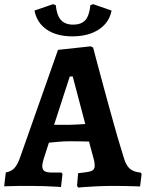

<svg xmlns="http://www.w3.org/2000/svg" viewBox="-30 -870 684 899"><path d="M336.1 8.2 330.8 0.3 335.7 -59Q368.9 -62.5 385.2 -65.8Q401.5 -69.1 407.5 -75.9Q413.4 -82.7 413.4 -95.2Q413.4 -102 412.1 -110.7Q410.8 -119.3 407.6 -129.7L386.8 -207.1Q367.9 -208.1 340.3 -208.3Q312.8 -208.5 294.9 -208.5Q271.4 -208.5 244.4 -206.2Q217.4 -203.9 199 -201.9L174.2 -125Q167.9 -102.9 167.9 -93.6Q167.9 -75.7 178.3 -68.9Q188.8 -62.1 214.8 -62.1H257.8L262.6 -55.4L255.6 5.6Q255.6 5.6 232.4 4.1Q209.1 2.5 175.6 1.5Q142 0.5 109.9 0.5Q82.7 0.5 55 0.7Q27.2 1 8.4 1.8Q-10.5 2.5 -10.5 2.5L-2.9 -62.5Q20.5 -66.4 35.7 -81.3Q50.9 -96.1 62.9 -129.6L241.6 -636.5L394.8 -653.1L406 -647.6Q406 -647.6 412.7 -621.9Q419.5 -596.1 431.2 -552.4Q442.9 -508.6 457.7 -454Q472.6 -399.4 488.5 -341.4Q504.4 -283.4 520.2 -228.7Q536.1 -174 549.7 -131Q560.3 -95.4 577.7 -80.2Q595 -64.9 629 -61.8L633.2 -55.1L625.8 3Q625.8 3 604.3 2.2Q582.7 1.5 554.3 1Q526 0.5 504 0.5Q461.9 0.5 423.2 2.3Q384.4 4.1 360.2 6.1Q336.1 8.2 336.1 8.2ZM223.3 -285.6H294.6Q310.6 -285.6 332.3 -287Q354 -288.3 369.2 -289.3L310.5 -512H296.7ZM308.9 -699.8Q235.7 -699.8 189.4 -731.2Q143 -762.5 131.4 -820.5L218.3 -850.5L231.1 -845.9Q235.8 -797.5 255.7 -776Q275.6 -754.6 312.6 -754.6Q349.6 -754.6 368.9 -775.1Q388.1 -795.7 393.3 -845.9L406.1 -850.5L492.4 -820.5Q481.8 -764.5 432.9 -732.1Q384 -699.8 308.9 -699.8Z"/></svg>

Font: Alegreya
Style: Regular
Weight: 400
Designer: Juan Pablo del Peral
Foundry: Huerta Tipografica
Version: Version 2.009